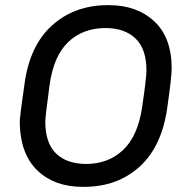

<svg xmlns="http://www.w3.org/2000/svg" viewBox="-20 -716 730 746"><path d="M301 10Q193 10 127 -52Q61 -114 57 -231Q56 -250 61.5 -291Q67 -332 69 -345L75 -388Q95 -539 182.5 -617.5Q270 -696 399 -696H403Q512 -696 579.5 -633Q647 -570 647 -450Q647 -417 630 -298Q609 -147 522.5 -68.5Q436 10 306 10ZM532 -298Q549 -413 549 -442Q549 -526 506.5 -566.5Q464 -607 390 -607Q303 -607 246 -553.5Q189 -500 173 -388Q156 -263 156 -244Q156 -160 198 -119.5Q240 -79 315 -79Q400 -79 457.5 -132.5Q515 -186 532 -298Z"/></svg>

Font: Chivo
Style: Italic
Weight: 400
Italic angle: -8.05°
Designer: Hector Gatti
Foundry: Omnibus-Type
Version: Version 1.007